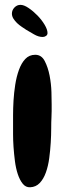

<svg xmlns="http://www.w3.org/2000/svg" viewBox="-20 -790 278 811"><path d="M198.2 -349.6Q198.2 -335.9 198.2 -320.8Q198.2 -305.7 197.3 -292Q196.3 -275.4 196.3 -247.6Q196.3 -219.7 194.3 -187.5Q192.4 -155.3 188 -122.1Q183.6 -88.9 173.8 -61.5Q164.1 -34.2 147.9 -17.1Q131.8 0 107.4 1Q88.9 2 76.2 -13.7Q63.5 -29.3 55.2 -54.2Q46.9 -79.1 43 -109.9Q39.1 -140.6 37.1 -169.4Q35.2 -198.2 35.2 -222.7Q35.2 -247.1 35.2 -258.8Q35.2 -274.4 35.2 -303.2Q35.2 -332 37.1 -365.2Q39.1 -398.4 44.4 -432.6Q49.8 -466.8 60.1 -495.1Q70.3 -523.4 86.9 -541Q103.5 -558.6 128.9 -558.6Q155.3 -558.6 168.9 -532.2Q182.6 -505.9 189.5 -470.7Q196.3 -435.5 197.3 -400.9Q198.2 -366.2 198.2 -349.6ZM180.7 -650.4Q180.7 -642.6 174.3 -638.2Q168 -633.8 160.2 -633.8Q142.6 -633.8 123.5 -645Q104.5 -656.2 90.8 -664.1Q82 -669.9 71.8 -676.8Q61.5 -683.6 52.2 -692.4Q43 -701.2 36.6 -711.4Q30.3 -721.7 30.3 -732.4Q30.3 -747.1 41 -758.3Q51.8 -769.5 66.4 -769.5Q81.1 -769.5 100.6 -756.3Q120.1 -743.2 138.2 -724.6Q156.2 -706.1 168.5 -685.5Q180.7 -665 180.7 -650.4Z"/></svg>

Font: Chewy
Style: Regular
Weight: 400
Designer: Squid
Foundry: Font Diner, Inc DBA Sideshow
Version: Version 1.000